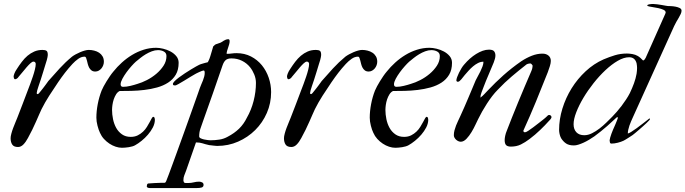

<svg xmlns="http://www.w3.org/2000/svg" viewBox="-20 -727 3438 963"><path d="M33.2 -33.7Q33.2 -43 36.9 -56.6Q40.5 -70.3 45.9 -84.7Q51.3 -99.1 57.1 -112.8Q63 -126.5 66.9 -136.7Q80.1 -171.4 93.5 -205.6Q106.9 -239.7 118.7 -272Q124.5 -286.6 131.3 -305.2Q138.2 -323.7 144.5 -342.5Q150.9 -361.3 155 -378.2Q159.2 -395 159.2 -406.2Q159.2 -410.6 156.5 -414.3Q153.8 -418 147.9 -418Q141.6 -418 132.6 -409.7Q123.5 -401.4 113.3 -389.6Q103 -377.9 92.8 -365Q82.5 -352.1 73.7 -342.3Q69.3 -335.4 64.2 -332.5Q59.1 -329.6 56.2 -329.6Q51.3 -329.6 49.8 -335.2Q48.3 -340.8 48.3 -342.8Q48.3 -348.6 52.5 -359.1Q56.6 -369.6 64.5 -380.9Q76.2 -399.4 89.4 -416.7Q102.5 -434.1 117.9 -447.3Q133.3 -460.4 151.9 -468.5Q170.4 -476.6 192.9 -476.6Q206.1 -476.6 212.9 -472.4Q219.7 -468.3 219.7 -451.2Q219.7 -447.8 218.3 -440.7Q216.8 -433.6 214.8 -425.8Q212.4 -418.9 207.5 -402.3Q202.6 -385.7 196.5 -366.2Q190.4 -346.7 184.3 -327.4Q178.2 -308.1 173.3 -294.9Q169.4 -283.7 166.7 -273.9Q164.1 -264.2 164.1 -260.3Q164.1 -256.8 166 -255.9Q168 -254.9 168.9 -254.9Q171.4 -254.9 176 -259.8Q180.7 -264.6 185.1 -271Q189.9 -276.9 195.6 -284.2Q201.2 -291.5 206.3 -298.3Q211.4 -305.2 215.6 -311Q219.7 -316.9 222.2 -320.3Q250.5 -352.5 279.1 -383.8Q307.6 -415 341.3 -442.9Q349.1 -448.7 359.9 -454.6Q370.6 -460.4 382.1 -465.3Q393.6 -470.2 405 -473.4Q416.5 -476.6 425.3 -476.6Q439 -476.6 452.6 -473.1Q466.3 -469.7 477.1 -462.6Q487.8 -455.6 494.4 -444.3Q501 -433.1 501 -417.5Q501 -408.7 497.8 -399.9Q494.6 -391.1 488.8 -384Q482.9 -377 475.1 -372.6Q467.3 -368.2 458 -368.2Q446.3 -368.2 439 -373.8Q431.6 -379.4 427.2 -387.7Q422.9 -396 420.4 -405.5Q418 -415 416 -423.3Q414.1 -431.6 411.6 -437.3Q409.2 -442.9 404.8 -442.9Q387.7 -442.9 372.1 -431.6Q356.4 -420.4 343.3 -406.2Q322.3 -383.3 305.7 -361.8Q289.1 -340.3 271.5 -314.5Q249 -281.7 227.1 -247.3Q205.1 -212.9 188.5 -179.7Q183.6 -169.4 176.5 -153.1Q169.4 -136.7 160.6 -116.9Q151.9 -97.2 141.6 -75.9Q131.3 -54.7 120.1 -34.7Q109.4 -14.6 97.2 -2.2Q85 10.3 70.3 10.3Q49.3 10.3 41.3 -2Q33.2 -14.2 33.2 -33.7Z M585 -304.2Q585 -291.5 597.2 -291.5Q614.3 -291.5 634.5 -296.4Q654.8 -301.3 670.4 -306.6Q691.4 -312.5 716.8 -325.4Q742.2 -338.4 763.9 -356.7Q785.6 -375 800.3 -397.5Q814.9 -419.9 814.9 -445.8Q814.9 -461.4 802 -468.5Q789.1 -475.6 772.5 -475.6Q757.3 -475.6 741.7 -469.7Q726.1 -463.9 711.4 -455.1Q696.8 -446.3 683.8 -436Q670.9 -425.8 661.1 -417.5Q652.3 -409.7 639.4 -395.3Q626.5 -380.9 614.5 -364.5Q602.5 -348.1 593.8 -331.8Q585 -315.4 585 -304.2ZM580.1 -270.5Q569.8 -265.6 562.5 -254.2Q555.2 -242.7 550.5 -228.8Q545.9 -214.8 543.9 -200.4Q542 -186 542 -175.8Q542 -153.3 546.9 -129.4Q551.8 -105.5 562.7 -85.7Q573.7 -65.9 591.8 -53.2Q609.9 -40.5 635.7 -40.5Q655.8 -40.5 670.9 -48.1Q686 -55.7 697.5 -66.7Q709 -77.6 717 -90.8Q725.1 -104 731 -115Q736.8 -126 741 -133.5Q745.1 -141.1 749 -141.1Q753.4 -141.1 755.1 -136Q756.8 -130.9 756.8 -125Q756.3 -106.4 746.6 -87.6Q736.8 -68.8 722.2 -51.8Q707.5 -34.7 690.2 -20.8Q672.9 -6.8 657.7 1.5Q651.9 4.9 643.6 7.3Q635.3 9.8 626 11.2Q616.7 12.7 607.7 13.4Q598.6 14.2 591.8 14.2Q576.7 14.2 560.3 8.8Q543.9 3.4 528.8 -6.6Q513.7 -16.6 501.2 -30.3Q488.8 -43.9 481.4 -61Q478 -67.4 474.9 -76.9Q471.7 -86.4 469 -96.7Q466.3 -106.9 464.8 -117.4Q463.4 -127.9 463.4 -136.7Q463.4 -168.9 470.2 -204.8Q477.1 -240.7 489.7 -272.9Q493.7 -282.2 500 -294.2Q506.3 -306.2 514.4 -319.1Q522.5 -332 531.2 -345Q540 -357.9 548.8 -368.2Q567.4 -391.6 591.1 -413.1Q614.7 -434.6 642.1 -451.2Q669.4 -467.8 700 -477.5Q730.5 -487.3 763.2 -487.3Q778.8 -487.3 798.3 -482.7Q817.9 -478 835.2 -468.8Q852.5 -459.5 864.3 -445.3Q876 -431.2 876 -412.1Q876 -376.5 861.6 -352.3Q847.2 -328.1 823 -312.5Q798.8 -296.9 767.8 -288.3Q736.8 -279.8 704.1 -275.9Q671.4 -272 638.9 -271.2Q606.4 -270.5 580.1 -270.5Z M979 -43Q979 -37.1 986.3 -33.4Q993.7 -29.8 1003.2 -27.6Q1012.7 -25.4 1022.2 -24.4Q1031.7 -23.4 1035.6 -23.4Q1058.6 -23.4 1080.8 -26.9Q1103 -30.3 1122.6 -41.5Q1155.3 -58.6 1179 -81.5Q1202.6 -104.5 1218.3 -136.7Q1240.2 -174.8 1252 -220.7Q1263.7 -266.6 1263.7 -311Q1263.7 -332.5 1255.4 -353Q1247.1 -373.5 1234.4 -389.6Q1217.8 -410.2 1193.8 -422.1Q1169.9 -434.1 1141.1 -434.1Q1122.1 -434.1 1112.5 -426Q1103 -418 1096.7 -400.4Q1071.8 -327.1 1047.4 -257.8Q1022.9 -188.5 997.6 -117.2Q991.2 -98.6 985.1 -81.3Q979 -64 979 -43ZM847.2 -305.7Q847.2 -311 855.7 -319.8Q864.3 -328.6 877.7 -338.6Q891.1 -348.6 907 -359.1Q922.9 -369.6 937.5 -378.4Q952.1 -387.2 963.4 -393.6Q974.6 -399.9 979 -401.9Q981.4 -403.3 986.6 -405Q991.7 -406.7 997.8 -408.4Q1003.9 -410.2 1010 -411.9Q1016.1 -413.6 1021.5 -414.6Q1022 -414.6 1023.2 -416.7Q1024.4 -418.9 1025.9 -421.9Q1027.3 -424.8 1028.6 -428Q1029.8 -431.2 1030.8 -433.1Q1032.2 -436.5 1034.9 -445.3Q1037.6 -454.1 1040.5 -463.9Q1043.5 -473.6 1045.9 -482.2Q1048.3 -490.7 1049.3 -494.1Q1057.6 -503.9 1066.4 -506.3Q1075.2 -508.8 1085.4 -512.7Q1089.4 -514.2 1093.5 -517.1Q1097.7 -520 1102.3 -522.9Q1106.9 -525.9 1112.8 -528.1Q1118.7 -530.3 1126 -530.3Q1127.9 -530.3 1129.9 -528.1Q1131.8 -525.9 1131.8 -520.5Q1131.8 -512.7 1129.4 -504.6Q1127 -496.6 1124.3 -488.5Q1121.6 -480.5 1119.1 -472.4Q1116.7 -464.4 1116.7 -457Q1130.9 -457 1142.3 -458.7Q1153.8 -460.4 1166.5 -460.4Q1206.5 -460.4 1238.8 -443.8Q1271 -427.2 1293.5 -399.7Q1315.9 -372.1 1327.9 -336.9Q1339.8 -301.8 1339.8 -265.1Q1339.8 -209.5 1318.4 -160.4Q1296.9 -111.3 1260 -74.7Q1223.1 -38.1 1174.1 -16.6Q1125 4.9 1069.3 4.9Q1067.4 4.9 1061.8 4.4Q1056.2 3.9 1049.6 3.2Q1043 2.4 1037.4 1.7Q1031.7 1 1029.8 1Q1017.6 -1.5 1009.8 -3.9Q1002 -6.3 995.1 -8.3Q988.3 -10.3 981 -11.5Q973.6 -12.7 962.9 -12.7Q950.2 23.9 938 58.6Q925.8 93.3 913.1 129.9Q908.7 142.1 904.3 152.6Q899.9 163.1 899.9 177.2Q899.9 181.2 902.1 186Q904.3 190.9 910.6 190.9H924.3Q939 190.9 951.9 187.5Q964.8 184.1 979 184.1Q985.4 184.1 993.2 187.5Q1001 190.9 1001 200.2Q1001 210.4 991.5 213.4Q981.9 216.3 964.8 216.3H735.8Q733.4 216.3 730 216.1Q726.6 215.8 723.6 215.1Q720.7 214.4 718.5 212.6Q716.3 210.9 716.3 208Q716.3 204.1 717.3 200Q718.3 195.8 722.2 193.4Q738.8 192.4 754.9 191.2Q771 189.9 786.6 189.9H804.2Q808.6 189.9 810.5 186.8Q812.5 183.6 813.5 181.6Q817.4 172.4 826.2 148.9Q835 125.5 846.9 92.8Q858.9 60.1 873 21Q887.2 -18.1 901.6 -58.1Q916 -98.1 929.7 -136.5Q943.4 -174.8 954.3 -205.8Q965.3 -236.8 972.9 -258.3Q980.5 -279.8 982.4 -285.6Q985.4 -294.4 989.7 -304Q994.1 -313.5 997.8 -323.2Q1001.5 -333 1004.2 -342.8Q1006.8 -352.5 1006.8 -362.3Q1006.8 -365.7 1005.9 -369.6Q1004.9 -373.5 1001 -373.5Q998.5 -373.5 992.2 -371.1Q985.8 -368.7 979 -365.5Q972.2 -362.3 966.1 -359.4Q960 -356.4 958 -355Q950.7 -351.1 935.5 -341.8Q920.4 -332.5 904.5 -322.8Q888.7 -313 875.5 -305.7Q862.3 -298.3 858.4 -298.3Q856 -298.3 851.6 -299.3Q847.2 -300.3 847.2 -305.7Z M1404.3 -33.7Q1404.3 -43 1408 -56.6Q1411.6 -70.3 1417 -84.7Q1422.4 -99.1 1428.2 -112.8Q1434.1 -126.5 1438 -136.7Q1451.2 -171.4 1464.6 -205.6Q1478 -239.7 1489.7 -272Q1495.6 -286.6 1502.4 -305.2Q1509.3 -323.7 1515.6 -342.5Q1522 -361.3 1526.1 -378.2Q1530.3 -395 1530.3 -406.2Q1530.3 -410.6 1527.6 -414.3Q1524.9 -418 1519 -418Q1512.7 -418 1503.7 -409.7Q1494.6 -401.4 1484.4 -389.6Q1474.1 -377.9 1463.9 -365Q1453.6 -352.1 1444.8 -342.3Q1440.4 -335.4 1435.3 -332.5Q1430.2 -329.6 1427.2 -329.6Q1422.4 -329.6 1420.9 -335.2Q1419.4 -340.8 1419.4 -342.8Q1419.4 -348.6 1423.6 -359.1Q1427.7 -369.6 1435.5 -380.9Q1447.3 -399.4 1460.4 -416.7Q1473.6 -434.1 1489 -447.3Q1504.4 -460.4 1522.9 -468.5Q1541.5 -476.6 1564 -476.6Q1577.1 -476.6 1584 -472.4Q1590.8 -468.3 1590.8 -451.2Q1590.8 -447.8 1589.4 -440.7Q1587.9 -433.6 1585.9 -425.8Q1583.5 -418.9 1578.6 -402.3Q1573.7 -385.7 1567.6 -366.2Q1561.5 -346.7 1555.4 -327.4Q1549.3 -308.1 1544.4 -294.9Q1540.5 -283.7 1537.8 -273.9Q1535.2 -264.2 1535.2 -260.3Q1535.2 -256.8 1537.1 -255.9Q1539.1 -254.9 1540 -254.9Q1542.5 -254.9 1547.1 -259.8Q1551.8 -264.6 1556.2 -271Q1561 -276.9 1566.7 -284.2Q1572.3 -291.5 1577.4 -298.3Q1582.5 -305.2 1586.7 -311Q1590.8 -316.9 1593.3 -320.3Q1621.6 -352.5 1650.1 -383.8Q1678.7 -415 1712.4 -442.9Q1720.2 -448.7 1731 -454.6Q1741.7 -460.4 1753.2 -465.3Q1764.6 -470.2 1776.1 -473.4Q1787.6 -476.6 1796.4 -476.6Q1810.1 -476.6 1823.7 -473.1Q1837.4 -469.7 1848.1 -462.6Q1858.9 -455.6 1865.5 -444.3Q1872.1 -433.1 1872.1 -417.5Q1872.1 -408.7 1868.9 -399.9Q1865.7 -391.1 1859.9 -384Q1854 -377 1846.2 -372.6Q1838.4 -368.2 1829.1 -368.2Q1817.4 -368.2 1810.1 -373.8Q1802.7 -379.4 1798.3 -387.7Q1793.9 -396 1791.5 -405.5Q1789.1 -415 1787.1 -423.3Q1785.2 -431.6 1782.7 -437.3Q1780.3 -442.9 1775.9 -442.9Q1758.8 -442.9 1743.2 -431.6Q1727.5 -420.4 1714.4 -406.2Q1693.4 -383.3 1676.8 -361.8Q1660.2 -340.3 1642.6 -314.5Q1620.1 -281.7 1598.1 -247.3Q1576.2 -212.9 1559.6 -179.7Q1554.7 -169.4 1547.6 -153.1Q1540.5 -136.7 1531.7 -116.9Q1522.9 -97.2 1512.7 -75.9Q1502.4 -54.7 1491.2 -34.7Q1480.5 -14.6 1468.3 -2.2Q1456.1 10.3 1441.4 10.3Q1420.4 10.3 1412.4 -2Q1404.3 -14.2 1404.3 -33.7Z M1956.1 -304.2Q1956.1 -291.5 1968.3 -291.5Q1985.4 -291.5 2005.6 -296.4Q2025.9 -301.3 2041.5 -306.6Q2062.5 -312.5 2087.9 -325.4Q2113.3 -338.4 2135 -356.7Q2156.7 -375 2171.4 -397.5Q2186 -419.9 2186 -445.8Q2186 -461.4 2173.1 -468.5Q2160.2 -475.6 2143.6 -475.6Q2128.4 -475.6 2112.8 -469.7Q2097.2 -463.9 2082.5 -455.1Q2067.9 -446.3 2054.9 -436Q2042 -425.8 2032.2 -417.5Q2023.4 -409.7 2010.5 -395.3Q1997.6 -380.9 1985.6 -364.5Q1973.6 -348.1 1964.8 -331.8Q1956.1 -315.4 1956.1 -304.2ZM1951.2 -270.5Q1940.9 -265.6 1933.6 -254.2Q1926.3 -242.7 1921.6 -228.8Q1917 -214.8 1915 -200.4Q1913.1 -186 1913.1 -175.8Q1913.1 -153.3 1918 -129.4Q1922.9 -105.5 1933.8 -85.7Q1944.8 -65.9 1962.9 -53.2Q1981 -40.5 2006.8 -40.5Q2026.9 -40.5 2042 -48.1Q2057.1 -55.7 2068.6 -66.7Q2080.1 -77.6 2088.1 -90.8Q2096.2 -104 2102.1 -115Q2107.9 -126 2112.1 -133.5Q2116.2 -141.1 2120.1 -141.1Q2124.5 -141.1 2126.2 -136Q2127.9 -130.9 2127.9 -125Q2127.4 -106.4 2117.7 -87.6Q2107.9 -68.8 2093.3 -51.8Q2078.6 -34.7 2061.3 -20.8Q2043.9 -6.8 2028.8 1.5Q2022.9 4.9 2014.6 7.3Q2006.3 9.8 1997.1 11.2Q1987.8 12.7 1978.8 13.4Q1969.7 14.2 1962.9 14.2Q1947.8 14.2 1931.4 8.8Q1915 3.4 1899.9 -6.6Q1884.8 -16.6 1872.3 -30.3Q1859.9 -43.9 1852.5 -61Q1849.1 -67.4 1845.9 -76.9Q1842.8 -86.4 1840.1 -96.7Q1837.4 -106.9 1835.9 -117.4Q1834.5 -127.9 1834.5 -136.7Q1834.5 -168.9 1841.3 -204.8Q1848.1 -240.7 1860.8 -272.9Q1864.7 -282.2 1871.1 -294.2Q1877.4 -306.2 1885.5 -319.1Q1893.6 -332 1902.3 -345Q1911.1 -357.9 1919.9 -368.2Q1938.5 -391.6 1962.2 -413.1Q1985.8 -434.6 2013.2 -451.2Q2040.5 -467.8 2071 -477.5Q2101.6 -487.3 2134.3 -487.3Q2149.9 -487.3 2169.4 -482.7Q2189 -478 2206.3 -468.8Q2223.6 -459.5 2235.4 -445.3Q2247.1 -431.2 2247.1 -412.1Q2247.1 -376.5 2232.7 -352.3Q2218.3 -328.1 2194.1 -312.5Q2169.9 -296.9 2138.9 -288.3Q2107.9 -279.8 2075.2 -275.9Q2042.5 -272 2010 -271.2Q1977.5 -270.5 1951.2 -270.5Z M2511.2 -24.4Q2511.2 -33.2 2513.9 -46.1Q2516.6 -59.1 2522.5 -72.8Q2532.7 -99.6 2547.4 -136.5Q2562 -173.3 2578.6 -213.6Q2595.2 -253.9 2612.3 -294.2Q2629.4 -334.5 2644 -368.2Q2648.4 -377.9 2649.9 -385.5Q2651.4 -393.1 2651.4 -397Q2651.4 -399.4 2647.2 -404.1Q2643.1 -408.7 2640.6 -408.7Q2633.8 -408.7 2627.2 -406.7Q2620.6 -404.8 2615.2 -399.4Q2581.5 -373 2546.6 -343.5Q2511.7 -314 2476.6 -276.9Q2462.4 -262.7 2448.7 -244.9Q2435.1 -227.1 2422.4 -207.5Q2409.7 -188 2398.4 -168Q2387.2 -147.9 2378.4 -129.9Q2373.5 -120.6 2365 -102.1Q2356.4 -83.5 2345 -64.5Q2333.5 -45.4 2319.8 -31Q2306.2 -16.6 2291.5 -16.1Q2285.2 -16.1 2279.1 -18.8Q2272.9 -21.5 2267.8 -26.1Q2262.7 -30.8 2259.5 -36.6Q2256.3 -42.5 2256.3 -48.8Q2256.3 -61 2259.5 -73.2Q2262.7 -85.4 2267.3 -97.2Q2272 -108.9 2277.3 -120.1Q2282.7 -131.3 2287.6 -142.1Q2299.3 -167.5 2309.3 -190.4Q2319.3 -213.4 2328.6 -235.4Q2337.9 -257.3 2346.9 -278.8Q2356 -300.3 2365.7 -323.7Q2370.1 -333 2376.7 -344.7Q2383.3 -356.4 2389.4 -368.9Q2395.5 -381.3 2400.1 -393.8Q2404.8 -406.2 2404.8 -417.5Q2390.6 -417.5 2377.7 -410.9Q2364.7 -404.3 2352.8 -394.3Q2340.8 -384.3 2330.3 -372.6Q2319.8 -360.8 2311 -350.6Q2307.1 -346.2 2302.7 -340.3Q2298.3 -334.5 2293.9 -329.3Q2289.6 -324.2 2285.2 -320.6Q2280.8 -316.9 2276.4 -316.9Q2272.5 -316.9 2270.8 -319.1Q2269 -321.3 2269 -323.7Q2269 -329.6 2272.7 -340.1Q2276.4 -350.6 2282.2 -362.3Q2288.1 -374 2294.9 -385.3Q2301.8 -396.5 2308.6 -403.8Q2321.8 -419.4 2336.9 -432.9Q2352.1 -446.3 2368.2 -456.3Q2384.3 -466.3 2400.6 -472.2Q2417 -478 2432.6 -478Q2451.7 -478 2458.3 -469.7Q2464.8 -461.4 2464.8 -448.7Q2464.8 -440.4 2462.2 -431.6Q2459.5 -422.9 2456.5 -414.1Q2445.3 -386.2 2431.2 -353.8Q2417 -321.3 2405.8 -291.5Q2400.4 -276.9 2395 -263.2Q2389.6 -249.5 2389.6 -237.3Q2400.4 -245.1 2409.9 -255.6Q2419.4 -266.1 2427.7 -274.4Q2446.8 -294.4 2465.8 -313Q2484.9 -331.5 2505.1 -349.6Q2525.4 -367.7 2547.4 -385Q2569.3 -402.3 2594.7 -419.9Q2620.6 -437 2647.5 -447.5Q2674.3 -458 2700.7 -458Q2719.2 -458 2731 -448.2Q2742.7 -438.5 2742.7 -421.4Q2742.7 -410.6 2737.8 -394.8Q2732.9 -378.9 2727.5 -364.7Q2698.2 -290.5 2668.2 -217.5Q2638.2 -144.5 2605 -71.8Q2605 -63.5 2613.3 -63.5Q2618.2 -63.5 2629.6 -71Q2641.1 -78.6 2654.3 -88.4Q2667.5 -98.1 2679.7 -107.9Q2691.9 -117.7 2697.3 -121.6Q2697.8 -122.1 2700.9 -124.5Q2704.1 -127 2708 -130.1Q2711.9 -133.3 2715.8 -136.7Q2719.7 -140.1 2721.7 -142.1Q2728.5 -150.4 2734.4 -150.4Q2738.3 -150.4 2742.2 -147.5Q2746.1 -144.5 2746.1 -139.2Q2746.1 -136.7 2742.9 -131.6Q2739.7 -126.5 2733.4 -120.6Q2714.4 -99.1 2689.2 -75Q2664.1 -50.8 2636.2 -29.8Q2614.3 -13.2 2592.5 -2.4Q2570.8 8.3 2542.5 8.3Q2525.4 8.3 2518.3 0.7Q2511.2 -6.8 2511.2 -24.4Z M2856.9 -104Q2856.9 -78.6 2870.8 -63.7Q2884.8 -48.8 2910.6 -48.8Q2929.7 -48.8 2949.2 -58.6Q2968.8 -68.4 2987.1 -82.5Q3005.4 -96.7 3021.5 -112.5Q3037.6 -128.4 3050.3 -141.1Q3061.5 -152.3 3073.7 -166.5Q3085.9 -180.7 3097.7 -196Q3109.4 -211.4 3120.1 -227.8Q3130.9 -244.1 3139.2 -260.3Q3150.9 -284.7 3159.9 -309.3Q3168.9 -334 3172.9 -357.4Q3173.8 -365.2 3174.6 -371.8Q3175.3 -378.4 3175.3 -386.2Q3175.3 -396 3172.9 -409.7Q3164.6 -439.9 3135.7 -439.9Q3109.4 -439.9 3078.6 -422.1Q3047.9 -404.3 3016.8 -375.2Q2985.8 -346.2 2957 -309.8Q2928.2 -273.4 2906 -236.1Q2883.8 -198.7 2870.4 -164.1Q2856.9 -129.4 2856.9 -104ZM3154.3 -138.7Q3149.9 -128.9 3145.3 -118.4Q3140.6 -107.9 3137 -97.2Q3133.3 -86.4 3131.1 -76.2Q3128.9 -65.9 3128.9 -57.6Q3133.3 -57.6 3145.5 -65.2Q3157.7 -72.8 3172.9 -83.7Q3188 -94.7 3203.4 -106.7Q3218.8 -118.7 3230 -127.4Q3232.4 -129.4 3234.6 -131.1Q3236.8 -132.8 3237.8 -132.8Q3240.2 -132.8 3240.2 -129.9Q3240.2 -127.9 3235.4 -122.6Q3230.5 -117.2 3222.4 -109.6Q3214.4 -102.1 3204.6 -93.3Q3194.8 -84.5 3185.1 -76.2Q3175.3 -67.9 3167 -60.8Q3158.7 -53.7 3153.3 -49.8Q3149.9 -47.4 3143.3 -43.2Q3136.7 -39.1 3129.6 -34.4Q3122.6 -29.8 3116.2 -26.1Q3109.9 -22.5 3106.9 -21Q3095.7 -15.6 3078.6 -11.2Q3061.5 -6.8 3046.9 -6.8Q3040.5 -6.8 3039.1 -12.9Q3037.6 -19 3037.6 -23.4Q3038.1 -28.3 3040.5 -37.1Q3043 -45.9 3046.6 -55.9Q3050.3 -65.9 3054.7 -76.4Q3059.1 -86.9 3063 -95.2Q3064.9 -99.6 3067.6 -106Q3070.3 -112.3 3072.8 -118.7Q3075.2 -125 3077.1 -129.9Q3079.1 -134.8 3079.1 -136.7Q3079.1 -139.2 3076.7 -139.2Q3073.7 -139.2 3071.3 -136.7Q3064.5 -130.9 3052.7 -119.6Q3041 -108.4 3025.9 -95.2Q3010.7 -82 2993.9 -68.4Q2977.1 -54.7 2960.9 -43Q2948.2 -34.2 2934.3 -25.9Q2920.4 -17.6 2907 -11.5Q2893.6 -5.4 2881.1 -1.5Q2868.7 2.4 2858.4 2.4Q2834 2.4 2819.6 -7.1Q2805.2 -16.6 2794.4 -33.7Q2789.1 -43.5 2786.6 -55.2Q2784.2 -66.9 2784.2 -75.2Q2784.2 -128.4 2800.8 -182.4Q2817.4 -236.3 2846.9 -283.9Q2876.5 -331.5 2917.5 -369.6Q2958.5 -407.7 3007.3 -429.2Q3036.1 -441.4 3064.5 -450Q3092.8 -458.5 3124.5 -458.5Q3137.2 -458.5 3152.1 -455.8Q3167 -453.1 3177.7 -446.8Q3183.6 -443.8 3191.9 -436.8Q3200.2 -429.7 3205.1 -423.8Q3209 -423.8 3212.2 -427.5Q3215.3 -431.2 3218.3 -436.5L3312 -647Q3314.5 -652.8 3316.7 -657.5Q3318.8 -662.1 3318.8 -664.1Q3318.8 -672.9 3307.6 -678Q3296.4 -683.1 3281.5 -686.3Q3266.6 -689.5 3251.7 -691.7Q3236.8 -693.8 3230 -696.3Q3227.5 -696.8 3227.1 -697.5Q3226.6 -698.2 3226.6 -699.2Q3226.6 -702.1 3230.2 -703.6Q3233.9 -705.1 3238.8 -705.8Q3243.7 -706.5 3248.8 -706.8Q3253.9 -707 3257.3 -707Q3265.6 -707 3277.1 -705.3Q3288.6 -703.6 3299.3 -701.9Q3310.1 -700.2 3318.4 -698.5Q3326.7 -696.8 3329.1 -696.8Q3333.5 -696.8 3345 -696.3Q3356.4 -695.8 3368.2 -693.6Q3379.9 -691.4 3389.2 -686.8Q3398.4 -682.1 3398.4 -673.3Q3398.4 -666 3394.3 -657Q3390.1 -647.9 3384.3 -637.9Q3378.4 -627.9 3372.1 -617.2Q3365.7 -606.4 3361.3 -596.2Z"/></svg>

Font: IM FELL French Canon
Style: Italic
Weight: 400
Italic angle: -17°
Designer: Igino Marini
Foundry: Igino Marini
Version: 3.00